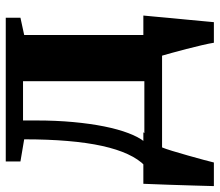

<svg xmlns="http://www.w3.org/2000/svg" viewBox="-70 -515 763 667"><g transform="rotate(-90 311.5 -181.5)"><path d="M46.5 0V-57.5L68.5 -59Q92 -81.5 109.2 -118.8Q126.5 -156 138 -208.2Q149.5 -260.5 155.2 -328.2Q161 -396 161 -479L84 -492V-543H583.5V-492L523.5 -479V0ZM153 -61.5H363V-483H226.5V-437Q226.5 -368.5 221 -309Q215.5 -249.5 205.8 -201Q196 -152.5 182.5 -117Q169 -81.5 153 -61.5ZM-1.5 180Q-0.5 150 0.5 109Q1.5 68 3.2 22.8Q5 -22.5 6.5 -65H185.5L133.5 -1.5Q128.5 10 120.8 35.2Q113 60.5 104.8 89.8Q96.5 119 89.8 144Q83 169 80.5 180ZM496.5 180Q494 164 488 138.2Q482 112.5 474.8 84.8Q467.5 57 461.2 33.8Q455 10.5 451.5 -0.5L419 -65H591Q589.5 -50 587.2 -24.8Q585 0.5 582.2 30.2Q579.5 60 576.5 89.2Q573.5 118.5 571.5 142.5Q569.5 166.5 568 180Z"/></g></svg>

Font: Merriweather 48pt ExtraBold
Style: Regular
Weight: 800
Version: Version 2.100